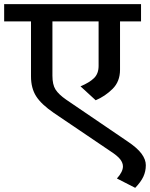

<svg xmlns="http://www.w3.org/2000/svg" viewBox="-40 -674 721 923"><path d="M661 120Q661 150 649 175.5Q637 201 610 229L522 184Q551 152 551 126Q551 109 538 92Q525 75 491 53L219 -131Q159 -172 134 -211Q109 -250 109 -307V-571H-20V-654H638V-571H537V-339Q537 -282 501 -246.5Q465 -211 420 -192L347 -259Q390 -277 412 -298.5Q434 -320 434 -357V-571H212V-310Q212 -267 227 -243.5Q242 -220 278 -195L572 5Q620 37 640.5 65Q661 93 661 120Z"/></svg>

Font: Martel Sans SemiBold
Style: Regular
Weight: 600
Designer: Dan Reynolds and Mathieu Réguer
Foundry: Dan Reynolds and Mathieu Réguer
Version: Version 1.002; ttfautohint (v1.1) -l 5 -r 5 -G 72 -x 0 -D la